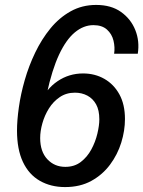

<svg xmlns="http://www.w3.org/2000/svg" viewBox="-20 -749 581 779"><path d="M244 10Q186 10 141.5 -15.5Q97 -41 73 -92Q49 -143 49 -219Q49 -260 56.5 -313.5Q64 -367 80.5 -424.5Q97 -482 123 -536Q149 -590 184.5 -633.5Q220 -677 266.5 -703Q313 -729 370 -729Q431 -729 471 -700.5Q511 -672 529 -627Q547 -582 539 -531H443Q447 -557 440.5 -584Q434 -611 414 -629Q394 -647 359 -647Q319 -647 283.5 -617.5Q248 -588 219.5 -527Q191 -466 170 -369L160 -323L142 -331Q167 -388 213.5 -419.5Q260 -451 317 -451Q365 -451 403.5 -429Q442 -407 464.5 -366Q487 -325 487 -266Q487 -219 472 -170.5Q457 -122 426.5 -81Q396 -40 350.5 -15Q305 10 244 10ZM245 -72Q282 -72 308 -92Q334 -112 350.5 -142.5Q367 -173 375 -206.5Q383 -240 383 -265Q383 -302 370 -325.5Q357 -349 334.5 -361Q312 -373 284 -373Q249 -373 222.5 -355Q196 -337 178.5 -309Q161 -281 152 -249Q143 -217 143 -189Q143 -134 172 -103Q201 -72 245 -72Z"/></svg>

Font: Instrument Sans SemiCondensed Medium
Style: Italic
Weight: 500
Width: 4
Italic angle: -13°
Designer: Rodrigo Fuenzalida
Foundry: fragTYPE
Version: Version 1.000;gftools[0.9.28]